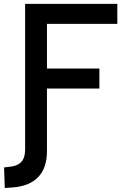

<svg xmlns="http://www.w3.org/2000/svg" viewBox="-41 -713 646 966"><path d="M-17.1 232.9 -20.5 129.4 12.2 125.5Q49.3 121.1 67.4 100.3Q85.4 79.6 85.4 40V-89.8H195.3V46.9Q195.3 131.8 151.4 177.7Q107.4 223.6 23.4 230ZM85.4 0V-693.4H195.3V0ZM85.4 -267.6V-368.2H459V-267.6ZM85.4 -592.8V-693.4H549.3V-592.8Z"/></svg>

Font: Cascadia Mono Medium
Style: Regular
Weight: 500
Monospace: yes
Designer: Aaron Bell
Foundry: Saja Typeworks
Version: Version 2407.024